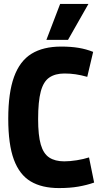

<svg xmlns="http://www.w3.org/2000/svg" viewBox="-20 -947 517 977"><path d="M22 -343Q22 -475 51.5 -556Q81 -637 140.5 -673.5Q200 -710 291 -710Q341 -710 380 -703.5Q419 -697 454 -683L424 -556Q392 -565 364.5 -569Q337 -573 308 -573Q261 -573 231 -552.5Q201 -532 187.5 -481.5Q174 -431 174 -341Q174 -258 187.5 -211.5Q201 -165 230.5 -145.5Q260 -126 307 -126Q336 -126 370.5 -131.5Q405 -137 433 -146L459 -18Q422 -5 379 2.5Q336 10 280 10Q193 10 136 -24Q79 -58 50.5 -135Q22 -212 22 -343ZM216 -744 286 -927H430L326 -744Z"/></svg>

Font: Georama SemiCondensed
Style: Bold
Weight: 700
Width: 4
Designer: Jean-Baptiste Levee
Foundry: Production Type
Version: Version 1.000